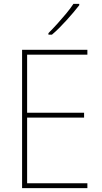

<svg xmlns="http://www.w3.org/2000/svg" viewBox="-20 -971 528 991"><path d="M431 0H94V-714H431V-689H120V-389H414V-364H120V-25H431ZM389 -944Q376 -927 359 -907Q342 -887 323.5 -866.5Q305 -846 286 -827Q267 -808 248 -792H230V-800Q253 -823 276.5 -849Q300 -875 322 -901.5Q344 -928 359 -951H389Z"/></svg>

Font: Noto Sans Khmer SemiCondensed Thin
Style: Regular
Weight: 250
Width: 4
Designer: Danh Hong and the Monotype Design Team
Foundry: Monotype Imaging Inc.
Version: Version 2.004